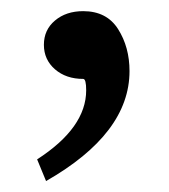

<svg xmlns="http://www.w3.org/2000/svg" viewBox="-20 -797 304 346"><path d="M63 -470.7 46.9 -509.8Q135.3 -566.9 135.3 -634.3Q135.3 -654.8 129.9 -654.8Q99.1 -654.8 79.1 -672.1Q59.1 -689.5 59.1 -716.3Q59.1 -743.2 79.1 -760Q99.1 -776.9 129.9 -776.9Q172.4 -776.9 192.9 -744.4Q213.4 -711.9 213.4 -668.9Q213.4 -556.6 63 -470.7Z"/></svg>

Font: Flanker
Style: Bold
Weight: 700
Designer: Flanker
Foundry: Flanker
Version: Version 2.021